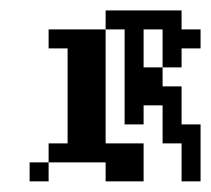

<svg xmlns="http://www.w3.org/2000/svg" viewBox="-20 -341 397 361"><path d="M35.7 -35.7V0H71.4V-35.7ZM71.4 -71.4V-35.7H178.6V0H250V-71.4H178.6V-285.7H71.4V-250H107.1V-71.4ZM321.4 -71.4V0H357.1V-107.1H321.4V-178.6H285.7V-214.3H250V-285.7H285.7V-214.3H321.4V-250H357.1V-285.7H321.4V-321.4H178.6V-285.7H214.3V-107.1H250V-142.9H285.7V-71.4Z"/></svg>

Font: Gossip Low Pixel
Style: Regular
Weight: 500
Width: 3
Designer: Deborah Khodanovich
Version: Version 1.001;Glyphs 3.3.1 (3343)